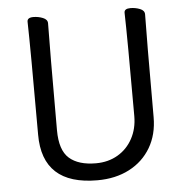

<svg xmlns="http://www.w3.org/2000/svg" viewBox="-53 -766 815 841"><g transform="rotate(-5 355.0 -345.5)"><path d="M341.8 23.9Q99.6 23.9 100.1 -198.2Q100.1 -586.4 97.2 -694.8Q97.2 -712.9 124 -712.9Q146 -712.9 166 -704.8Q186 -696.8 186 -680.2Q184.1 -584 184.1 -210Q184.1 -122.1 224.6 -86.4Q265.1 -50.8 341.8 -50.8Q396 -50.8 438 -75.4Q480 -100.1 503.4 -143.6Q526.9 -187 526.9 -242.2Q526.9 -595.2 523.9 -696.8Q523.9 -714.8 550.8 -714.8Q572.8 -714.8 592.8 -707Q612.8 -699.2 612.8 -682.1Q610.8 -594.2 610.8 -230Q610.8 -153.8 576.9 -96.4Q543 -39.1 482.4 -7.6Q421.9 23.9 341.8 23.9Z"/></g></svg>

Font: LXGW WenKai Screen R
Style: Regular
Weight: 400
Designer: Fontworks Inc.
Version: Version 1.235;May 31, 2022